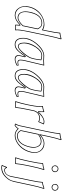

<svg xmlns="http://www.w3.org/2000/svg" viewBox="958 -1696 951 2907"><g transform="rotate(90 1433.5 -242.5)"><path d="M354.5 -64Q280.8 9.3 213.9 9.8Q138.2 9.8 98.1 -55.2Q61 -117.2 79.1 -203.1Q104.5 -321.8 198.2 -389.2Q268.1 -438.5 350.1 -439Q389.2 -439 424.8 -419.9Q427.7 -418 429.7 -417L443.4 -481.9Q473.1 -623.5 475.6 -675.8L478 -679.2Q525.9 -683.1 567.4 -698.2Q575.2 -696.3 574.2 -688Q552.7 -619.6 527.3 -500L461.9 -191.9Q431.2 -47.4 439 0L436.5 2.9Q417.5 0 392.6 0Q381.8 0 359.4 2.9Q353.5 2 353 0Q353 -1 357.4 -64ZM365.7 -115.2 412.1 -335Q391.6 -384.3 355.5 -393.1Q343.3 -396 329.6 -396Q231.4 -396 187.5 -277.8Q177.7 -251.5 170.9 -221.2Q141.6 -84 211.9 -51.8Q229.5 -43.9 251 -43.9Q295.4 -44.9 365.7 -115.2ZM347.7 -70.8 350.6 -74.2H369.1L367.7 -62.5Q365.2 -41.5 363.3 -7.8Q381.8 -10.3 392.6 -9.8Q410.6 -9.8 427.7 -8.3Q423.8 -61.5 452.1 -193.8L517.6 -502Q543 -620.1 563 -686Q525.9 -673.3 485.4 -669.4Q481.9 -613.8 453.1 -480L436.5 -400.9L424.3 -408.7Q392.6 -426.3 350.1 -429.2Q239.3 -429.2 160.2 -341.8Q106 -281.2 88.9 -200.7Q66.9 -98.1 123 -38.6Q150.4 -10.7 187 -2.9Q200.7 -0.5 213.9 0Q278.3 -1 347.7 -70.8ZM375 -110.4 372.6 -108.4Q298.3 -34.7 251 -34.2Q180.2 -34.2 159.7 -102.1Q152.8 -125.5 152.8 -153.3Q153.3 -185.5 161.1 -223.1Q194.3 -379.4 298.8 -402.8Q314.5 -406.2 329.6 -405.8Q390.1 -405.8 417.5 -347.7Q419.4 -342.8 421.4 -338.9L422.9 -335.9Z M901.9 -138.2Q894 -104 893.6 -74.2Q895 -43.5 922.9 -42Q945.3 -42.5 970.7 -48.8L972.7 -45.9V-20Q914.1 9.8 877.4 9.8Q828.6 9.8 817.9 -25.9Q815.4 -34.2 815.4 -43Q815.9 -63 822.8 -89.8L835.4 -142.1L833.5 -144Q767.6 -45.9 729.5 -17.1Q694.3 9.8 655.8 9.8Q564.9 9.8 554.7 -93.8Q553.7 -105.5 553.7 -117.2Q553.7 -224.6 643.6 -329.1Q714.8 -411.6 787.6 -431.6Q803.7 -436 816.9 -436Q870.6 -436 896.5 -433.1Q907.7 -432.6 972.7 -436ZM846.7 -219.2Q871.6 -283.2 881.8 -384.8Q856 -394.5 819.8 -395Q756.8 -395 697.8 -309.6Q639.6 -217.3 635.7 -132.8Q636.7 -48.8 682.6 -47.9Q712.9 -47.9 773.9 -116.7Q817.4 -166 846.7 -219.2ZM892.1 -140.1 960 -425.3Q906.2 -421.4 895.5 -422.9Q867.7 -425.8 816.9 -425.8Q758.8 -425.8 682.6 -354.5Q592.3 -269.5 569.3 -168Q563.5 -141.1 563.5 -117.2Q565.4 -1.5 655.8 0Q711.9 0 771 -73.7Q792 -100.1 825.2 -149.4L832 -159.7L846.7 -145L832.5 -87.4Q825.7 -60.1 825.7 -43Q830.6 -2.4 877.4 0Q912.6 -0.5 962.9 -25.9V-36.6Q940.4 -32.2 922.9 -32.2Q892.1 -32.2 884.8 -61.5Q883.3 -67.9 883.8 -74.2Q884.3 -106 892.1 -140.1ZM856 -215.3 855.5 -214.4Q805.2 -121.6 738.3 -66.4Q703.6 -38.6 682.6 -38.1Q626 -40 625.5 -132.8Q625.5 -216.8 681.6 -304.7Q740.2 -397 809.6 -404.3Q814.9 -404.8 819.8 -404.8Q859.4 -404.3 885.3 -394L892.6 -391.6L891.6 -383.8Q880.9 -280.3 856 -215.3Z M1375.5 -138.2Q1367.7 -104 1367.2 -74.2Q1368.7 -43.5 1396.5 -42Q1418.9 -42.5 1444.3 -48.8L1446.3 -45.9V-20Q1387.7 9.8 1351.1 9.8Q1302.2 9.8 1291.5 -25.9Q1289.1 -34.2 1289.1 -43Q1289.6 -63 1296.4 -89.8L1309.1 -142.1L1307.1 -144Q1241.2 -45.9 1203.1 -17.1Q1168 9.8 1129.4 9.8Q1038.6 9.8 1028.3 -93.8Q1027.3 -105.5 1027.3 -117.2Q1027.3 -224.6 1117.2 -329.1Q1188.5 -411.6 1261.2 -431.6Q1277.3 -436 1290.5 -436Q1344.2 -436 1370.1 -433.1Q1381.3 -432.6 1446.3 -436ZM1320.3 -219.2Q1345.2 -283.2 1355.5 -384.8Q1329.6 -394.5 1293.5 -395Q1230.5 -395 1171.4 -309.6Q1113.3 -217.3 1109.4 -132.8Q1110.4 -48.8 1156.2 -47.9Q1186.5 -47.9 1247.6 -116.7Q1291 -166 1320.3 -219.2ZM1365.7 -140.1 1433.6 -425.3Q1379.9 -421.4 1369.1 -422.9Q1341.3 -425.8 1290.5 -425.8Q1232.4 -425.8 1156.2 -354.5Q1065.9 -269.5 1043 -168Q1037.1 -141.1 1037.1 -117.2Q1039.1 -1.5 1129.4 0Q1185.5 0 1244.6 -73.7Q1265.6 -100.1 1298.8 -149.4L1305.7 -159.7L1320.3 -145L1306.2 -87.4Q1299.3 -60.1 1299.3 -43Q1304.2 -2.4 1351.1 0Q1386.2 -0.5 1436.5 -25.9V-36.6Q1414.1 -32.2 1396.5 -32.2Q1365.7 -32.2 1358.4 -61.5Q1356.9 -67.9 1357.4 -74.2Q1357.9 -106 1365.7 -140.1ZM1329.6 -215.3 1329.1 -214.4Q1278.8 -121.6 1211.9 -66.4Q1177.2 -38.6 1156.2 -38.1Q1099.6 -40 1099.1 -132.8Q1099.1 -216.8 1155.3 -304.7Q1213.9 -397 1283.2 -404.3Q1288.6 -404.8 1293.5 -404.8Q1333 -404.3 1358.9 -394L1366.2 -391.6L1365.2 -383.8Q1354.5 -280.3 1329.6 -215.3Z M1675.3 -354H1677.2Q1728 -411.6 1785.6 -432.1Q1804.7 -438.5 1820.3 -439Q1838.9 -438.5 1859.9 -432.1L1862.8 -428.2L1827.1 -349.1L1818.8 -347.2Q1802.7 -361.3 1763.7 -360.8Q1728 -359.9 1697.8 -337.9Q1674.8 -317.9 1663.6 -285.6L1641.1 -180.2Q1616.7 -65.4 1611.8 0L1608.9 2.9Q1606.9 2.9 1562 0L1512.7 2.9L1511.7 0Q1536.1 -70.3 1560.1 -180.2L1570.8 -234.9Q1594.7 -349.1 1585 -413.1L1586.9 -416Q1628.9 -420.4 1668.9 -437Q1676.3 -437 1676.8 -431.6Q1676.8 -428.7 1676.8 -426.8Q1676.8 -426.8 1676.3 -367.2Q1675.8 -360.4 1675.3 -354ZM1664.1 -344.2 1665 -355Q1668.9 -393.6 1667 -425.3Q1631.3 -411.6 1595.7 -406.7Q1603.5 -341.8 1580.6 -232.9L1569.8 -177.7Q1547.4 -73.2 1525.4 -8.3Q1543 -9.8 1562 -9.8Q1585 -9.8 1602.5 -7.8Q1607.9 -71.8 1631.3 -182.1L1653.8 -288.6V-289.1Q1666.5 -325.2 1691.4 -345.7Q1724.6 -371.1 1763.7 -371.1Q1802.7 -370.6 1820.3 -358.4L1850.1 -424.3Q1834.5 -428.7 1820.3 -429.2Q1772.9 -429.2 1708.5 -371.1Q1694.8 -358.9 1684.6 -347.2L1681.6 -344.2Z M2050.8 -500 2026.4 -383.8Q2089.4 -438.5 2151.9 -439Q2225.1 -439 2267.1 -381.3Q2307.1 -324.2 2290 -242.2Q2262.2 -111.3 2162.6 -38.1Q2096.7 10.3 2028.3 9.8Q1971.7 8.8 1929.2 -35.2Q1910.6 -7.8 1880.9 11.2Q1861.8 10.7 1851.1 0Q1872.1 -37.1 1878.4 -64.5Q1879.4 -67.9 1879.9 -70.8L1967.3 -481.9Q1997.1 -623.5 1999 -675.8L2001.5 -679.2Q2052.7 -683.1 2094.2 -698.2Q2102.1 -696.3 2100.6 -688Q2073.7 -607.4 2050.8 -500ZM1961.9 -81.1Q1990.2 -34.7 2031.7 -34.2Q2160.6 -36.1 2201.2 -224.1Q2220.7 -316.9 2175.8 -362.3Q2152.3 -384.8 2120.6 -384.8Q2066.9 -383.8 2017.6 -342.8ZM2041 -502Q2064 -608.4 2089.4 -685.5Q2051.8 -672.9 2008.8 -669.4Q2005.4 -613.8 1977.1 -480L1889.6 -68.8Q1881.8 -32.7 1864.3 -2.9Q1871.6 0 1878.4 1Q1905.8 -18.1 1920.9 -40.5L1927.7 -50.8L1936.5 -42Q1977.1 -0.5 2028.3 0Q2111.3 0 2185.5 -70.8Q2257.8 -140.6 2280.3 -244.1Q2301.3 -343.8 2238.8 -397.5Q2212.9 -418.9 2180.2 -426.3Q2166 -429.2 2151.9 -429.2Q2093.8 -429.2 2037.1 -379.9Q2034.7 -377.4 2032.7 -376.5L2010.3 -356.4ZM1953.1 -76.2 1951.2 -79.1 2008.3 -348.6 2011.2 -350.6Q2064 -394.5 2120.6 -395Q2179.2 -395 2204.6 -336.4Q2216.8 -307.6 2216.8 -272Q2216.3 -247.6 2210.9 -221.7Q2167.5 -24.9 2031.7 -23.9Q1983.9 -25.4 1953.1 -76.2Z M2484.4 -600.1Q2484.4 -630.4 2512.7 -645.5Q2523.9 -650.9 2535.2 -650.9Q2565.4 -650.9 2580.6 -622.6Q2585.9 -611.3 2586.4 -600.1Q2586.4 -569.8 2557.6 -554.7Q2546.4 -549.3 2535.2 -548.8Q2504.9 -548.8 2490.2 -577.6Q2484.9 -588.9 2484.4 -600.1ZM2422.4 -234.9Q2449.2 -362.3 2450.7 -416L2453.1 -418.9Q2501.5 -422.9 2545.4 -439Q2553.2 -437 2552.7 -429.2Q2528.3 -356.9 2505.9 -251L2490.7 -180.2Q2467.8 -70.8 2462.4 0L2460 2.9Q2458 2.9 2412.1 0L2362.8 2.9L2362.3 0Q2387.2 -68.8 2410.6 -180.2ZM2494.1 -600.1Q2494.1 -574.7 2519 -563Q2527.3 -559.1 2535.2 -559.1Q2560.5 -559.1 2572.3 -583.5Q2576.2 -592.3 2576.2 -600.1Q2576.2 -625.5 2551.8 -637.2Q2543 -641.1 2535.2 -641.1Q2509.8 -641.1 2498 -616.7Q2494.1 -607.9 2494.1 -600.1ZM2432.1 -232.9 2420.4 -177.7Q2397.9 -71.8 2376 -8.8Q2392.6 -10.3 2412.1 -9.8Q2436 -9.8 2453.1 -8.3Q2459 -77.6 2481 -182.1L2496.1 -252.9Q2518.6 -358.4 2541 -426.8Q2502 -413.6 2460.4 -409.7Q2457.5 -354 2432.1 -232.9Z M2765.1 -600.1Q2765.1 -630.4 2793.5 -645.5Q2804.7 -650.9 2815.9 -650.9Q2846.2 -650.9 2861.3 -622.6Q2866.7 -611.3 2866.7 -600.1Q2866.7 -569.8 2838.4 -554.7Q2827.1 -549.3 2815.9 -548.8Q2785.6 -548.8 2770.5 -577.6Q2765.6 -588.9 2765.1 -600.1ZM2647.5 63Q2648.4 58.6 2650.9 44.4Q2661.6 -18.1 2678.2 -96.2L2708 -234.9Q2733.9 -357.9 2735.4 -411.1L2737.8 -414.1Q2772 -417 2832 -439Q2839.8 -437 2838.9 -429.2Q2812.5 -352.1 2791.5 -251L2737.3 2Q2721.7 75.7 2693.4 112.8Q2682.6 127 2666.5 144Q2657.2 153.8 2647.5 162.4Q2637.7 170.9 2627.9 178Q2618.2 185.1 2608.2 190.7Q2598.1 196.3 2587.4 200.4Q2576.7 204.6 2565.7 207.3Q2554.7 210 2543 211.4Q2531.2 212.9 2518.6 212.9Q2490.7 212.4 2478.5 205.1L2478 202.1Q2484.4 193.8 2501.5 147Q2505.9 135.3 2509.8 127.9L2520 127Q2528.3 151.4 2540 156.2Q2547.9 158.7 2557.1 159.2Q2626.5 157.2 2647.5 63ZM2774.9 -600.1Q2774.9 -574.7 2799.3 -563Q2807.6 -559.1 2815.9 -559.1Q2841.3 -559.1 2853 -583.5Q2856.9 -592.3 2856.9 -600.1Q2856.9 -625.5 2832.5 -637.2Q2823.7 -641.1 2815.9 -641.1Q2790.5 -641.1 2778.8 -616.7Q2774.9 -607.9 2774.9 -600.1ZM2657.2 64.9Q2629.4 164.1 2557.1 168.9Q2525.9 168 2514.6 141.6Q2512.2 147.9 2507.3 161.6Q2498 187.5 2491.7 199.7Q2504.4 203.1 2518.6 203.1Q2596.7 202.1 2659.2 137.2Q2700.7 93.8 2713.9 54.2Q2720.7 33.7 2727.5 0L2781.7 -252.9Q2803.2 -354 2827.6 -426.8Q2777.8 -408.2 2745.1 -404.8Q2742.2 -349.6 2717.8 -232.9L2688 -93.8Q2671.4 -15.6 2660.6 45.9Q2658.2 60.5 2657.2 64.9Z"/></g></svg>

Font: Linux Biolinum Outline O
Style: Italic
Weight: 400
Italic angle: -12°
Designer: Philipp H. Poll
Foundry: Philipp H. Poll
Version: Version 0.6.2